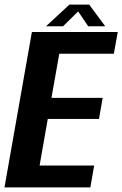

<svg xmlns="http://www.w3.org/2000/svg" viewBox="-44 -814 532 834"><path d="M-24.5 0 94.5 -675H467.5L450.5 -580.5H213.5L179.5 -389H402L386 -297.5H163.5L128 -95H365L348.5 0ZM156 -700 257.5 -794H343.5L413 -700H339L295.5 -764.5L230 -700Z"/></svg>

Font: Anybody SemiBold
Style: Italic
Weight: 600
Italic angle: -10°
Designer: Tyler Finck
Foundry: Etcetera Type Company
Version: Version 1.010; ttfautohint (v1.8.3) -l 8 -r 50 -G 200 -x 14 